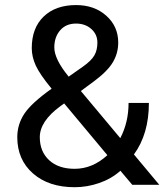

<svg xmlns="http://www.w3.org/2000/svg" viewBox="-20 -741 662 770"><path d="M49.3 -190.9Q49.3 -242.2 77.9 -285.2Q106.4 -328.1 187 -385.3Q139.6 -442.9 123.5 -478Q107.4 -513.2 107.4 -547.9Q107.4 -628.9 155.3 -674.8Q203.1 -720.7 285.2 -720.7Q358.4 -720.7 406.2 -678Q454.1 -635.3 454.1 -570.3Q454.1 -527.3 432.4 -491Q410.6 -454.6 356.4 -414.6L304.2 -376L462.4 -187Q495.6 -250.5 495.6 -328.1H577.1Q577.1 -203.6 517.1 -121.6L618.7 0H510.3L462.9 -56.2Q426.8 -23.9 378.2 -7.1Q329.6 9.8 279.3 9.8Q175.3 9.8 112.3 -45.4Q49.3 -100.6 49.3 -190.9ZM279.3 -64Q351.1 -64 410.6 -118.7L237.3 -326.2L221.2 -314.5Q139.6 -254.4 139.6 -190.9Q139.6 -133.3 177 -98.6Q214.4 -64 279.3 -64ZM197.8 -550.8Q197.8 -503.9 255.4 -433.6L313 -474.1Q346.2 -497.6 358.4 -518.8Q370.6 -540 370.6 -570.3Q370.6 -603 346.2 -624.8Q321.8 -646.5 284.7 -646.5Q244.6 -646.5 221.2 -619.4Q197.8 -592.3 197.8 -550.8Z"/></svg>

Font: RobotoInd
Style: Regular
Weight: 400
Designer: Google
Version: Version 2.001101; 2014